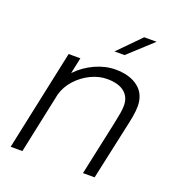

<svg xmlns="http://www.w3.org/2000/svg" viewBox="-134 -845 875 953"><g transform="rotate(20 304.0 -369.0)"><path d="M28.5 0 141.5 -531H203.5L185.5 -446.5Q226 -489 280 -513.8Q334 -538.5 388 -538.5Q463 -538.5 507.8 -503.5Q552.5 -468.5 552.5 -404Q552.5 -379.5 547 -348.8Q541.5 -318 532.5 -278.5L472 0H410.5L471.5 -283.5Q479.5 -321.5 483.2 -343.8Q487 -366 487 -384.5Q487 -429 455.8 -454.5Q424.5 -480 364.5 -480Q321.5 -480 279 -459.5Q236.5 -439 204 -403.5Q171.5 -368 159 -323L90.5 0ZM351 -621 465.5 -737.5H531L404 -621Z"/></g></svg>

Font: Epilogue Light
Style: Italic
Weight: 300
Italic angle: -12°
Designer: Tyler Finck
Foundry: Etcetera Type Co
Version: Version 2.111; ttfautohint (v1.8.3)